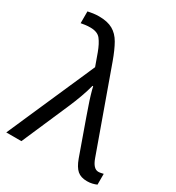

<svg xmlns="http://www.w3.org/2000/svg" viewBox="-191 -878 917 1001"><g transform="rotate(30 268.0 -378.0)"><path d="M-6 0 225 -526 198 -601Q182 -644 163 -668.5Q144 -693 101 -693Q83 -693 69.5 -691Q56 -689 45 -687V-758Q58 -761 75.5 -763.5Q93 -766 111 -766Q162 -766 194 -748Q226 -730 247 -693Q268 -656 289 -598L462 -116Q481 -62 512 -62Q520 -62 528.5 -64Q537 -66 542 -67V-2Q531 3 516.5 6.5Q502 10 485 10Q448 10 426.5 -8.5Q405 -27 389 -71L316 -276Q308 -300 297.5 -329.5Q287 -359 278.5 -387.5Q270 -416 266 -435H262Q253 -400 238.5 -360Q224 -320 207 -281L85 0Z"/></g></svg>

Font: BC Sans
Style: Regular
Weight: 400
Designer: Monotype Design Team
Province of B.C.
Foundry: Monotype Imaging Inc.
Version: Version 2.000;GOOG;noto-source:20170915:90ef993387c0